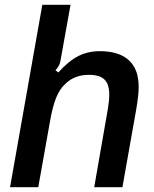

<svg xmlns="http://www.w3.org/2000/svg" viewBox="-20 -783 644 803"><path d="M22 0 157 -763H275L234 -535Q232 -520 227 -510Q222 -500 212 -489L224 -480Q267 -528 307.5 -548.5Q348 -569 397 -569Q522 -569 552 -478Q560 -451 560 -418Q560 -387 550 -327L492 0H374L431 -327Q437 -362 437 -387Q437 -425 423 -443Q405 -470 352 -470Q293 -470 255 -434Q230 -412 214.5 -373.5Q199 -335 188 -269L140 0Z"/></svg>

Font: Open Sauce Sans SemiBold Italic
Style: Regular
Weight: 600
Italic angle: -10°
Designer: Alfredo Marco Pradil
Foundry: Creative Sauce Fz LLC
Version: Version 1.477